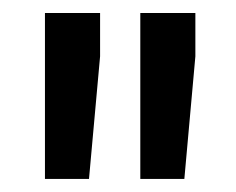

<svg xmlns="http://www.w3.org/2000/svg" viewBox="-20 -770 364 296"><path d="M134.3 -683.1 117.2 -494.1H49.3V-750H134.3ZM281.2 -683.1 264.2 -494.1H196.3V-750H281.2Z"/></svg>

Font: RobotoDraft Medium
Style: Regular
Weight: 500
Version: Version 2.001152; 2014